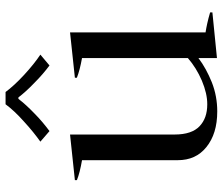

<svg xmlns="http://www.w3.org/2000/svg" viewBox="-74 -698 782 673"><g transform="rotate(-90 316.5 -361.0)"><path d="M256 -631C277 -651 294 -670 307 -687C307 -687 312 -687 312 -687C325 -670 342 -651 363 -631C384 -610 404 -593 424 -578C424 -578 462 -610 462 -610C441 -624 417 -643 391 -667C365 -691 345 -713 331 -732C331 -732 288 -732 288 -732C274 -713 254 -691 228 -668C202 -644 178 -625 157 -610C157 -610 194 -578 194 -578C214 -593 235 -610 256 -631ZM610 -15C583 -23 559 -28 540 -31C540 -31 540 -506 540 -506C540 -506 381 -489 381 -489C381 -489 381 -482 381 -482C399 -475 422 -469 450 -464C450 -464 450 -93 450 -93C427 -73 401 -57 371 -44C340 -31 313 -25 288 -25C255 -25 230 -34 211 -52C192 -70 182 -99 182 -139C182 -139 182 -506 182 -506C182 -506 22 -489 22 -489C22 -489 22 -482 22 -482C39 -475 63 -469 92 -464C92 -464 92 -129 92 -129C92 -86 107 -53 138 -28C169 -3 210 10 263 10C298 10 332 4 365 -9C397 -22 425 -37 450 -56C450 -56 450 9 450 9C450 9 610 -7 610 -7C610 -7 610 -15 610 -15Z"/></g></svg>

Font: BUSH 25 TRIRONG 0515 A
Style: Regular
Weight: 400
Designer: Katatrad Team
Foundry: CadsonDemak